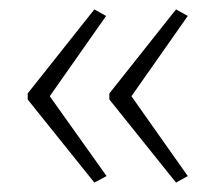

<svg xmlns="http://www.w3.org/2000/svg" viewBox="-20 -480 459 409"><path d="M39 -281V-268L181 -91L207 -105L86 -275L206 -446L181 -460ZM213 -281V-268L355 -91L380 -105L260 -275L380 -446L355 -460Z"/></svg>

Font: Noto Sans Thai ExtCond ExtLt
Style: Regular
Weight: 200
Width: 2
Designer: Monotype Design Team
Foundry: Monotype Imaging Inc.
Version: Version 2.002